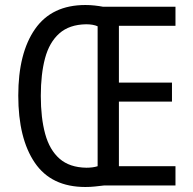

<svg xmlns="http://www.w3.org/2000/svg" viewBox="-20 -741 771 767"><path d="M321 -721Q340 -721 358 -719Q376 -717 392 -714H681V-638H455V-411H667V-335H455V-77H681V0H395Q378 2 359.5 4Q341 6 321 6Q185 6 119 -91Q53 -188 53 -359Q53 -529 120 -625Q187 -721 321 -721ZM324 -644Q257 -643 217 -607.5Q177 -572 160 -508.5Q143 -445 143 -358Q143 -270 160.5 -206Q178 -142 218 -107Q258 -72 325 -71Q351 -71 370 -77V-636Q352 -644 324 -644Z"/></svg>

Font: Noto Sans Devanagari Condensed
Style: Regular
Weight: 400
Width: 3
Designer: Jelle Bosma - Monotype Design Team
Foundry: Monotype Imaging Inc.
Version: Version 2.004; ttfautohint (v1.8.4.7-5d5b)